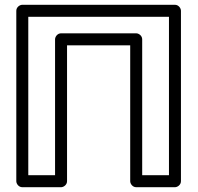

<svg xmlns="http://www.w3.org/2000/svg" viewBox="-20 -756 827 801"><path d="M684.9 -25H573.2V-592C573.2 -607.1 558.9 -617 548.2 -617H234.7C219.6 -617 209.7 -602.7 209.7 -592V-25H98V-686H684.9ZM709.9 25C720.6 25 734.9 15.1 734.9 0V-711C734.9 -721.7 725 -736 709.9 -736H73C62.3 -736 48 -726.1 48 -711V0C48 10.7 57.9 25 73 25H234.7C245.4 25 259.7 15.1 259.7 0V-567H523.2V0C523.2 10.7 533.1 25 548.2 25Z"/></svg>

Font: Asimov
Style: WidOu
Weight: 500
Designer: Google
Version: Version 2.000980; 2014